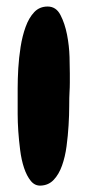

<svg xmlns="http://www.w3.org/2000/svg" viewBox="-20 -579 278 600"><path d="M198.2 -349.6Q198.2 -335.9 198.2 -320.8Q198.2 -305.7 197.3 -292Q196.3 -275.4 196.3 -247.6Q196.3 -219.7 194.3 -187.5Q192.4 -155.3 188 -122.1Q183.6 -88.9 173.8 -61.5Q164.1 -34.2 147.9 -17.1Q131.8 0 107.4 1Q88.9 2 76.2 -13.7Q63.5 -29.3 55.2 -54.2Q46.9 -79.1 43 -109.9Q39.1 -140.6 37.1 -169.4Q35.2 -198.2 35.2 -222.7Q35.2 -247.1 35.2 -258.8Q35.2 -274.4 35.2 -303.2Q35.2 -332 37.1 -365.2Q39.1 -398.4 44.4 -432.6Q49.8 -466.8 60.1 -495.1Q70.3 -523.4 86.9 -541Q103.5 -558.6 128.9 -558.6Q155.3 -558.6 168.9 -532.2Q182.6 -505.9 189.5 -470.7Q196.3 -435.5 197.3 -400.9Q198.2 -366.2 198.2 -349.6Z"/></svg>

Font: Chewy
Style: Regular
Weight: 400
Version: Version 1.001